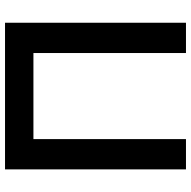

<svg xmlns="http://www.w3.org/2000/svg" viewBox="-18 -742 760 764"><g transform="rotate(-90 362.0 -360.0)"><path d="M190.5 0V-607H533V0H653.5V-720H70V0Z"/></g></svg>

Font: Hauora
Style: Bold
Weight: 700
Designer: Wayne Shih
Foundry: WCYS
Version: Version 1.001;hotconv 1.0.109;makeotfexe 2.5.65596